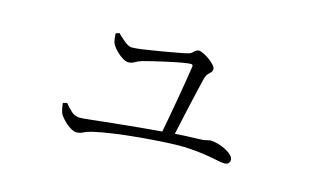

<svg xmlns="http://www.w3.org/2000/svg" viewBox="-59 -595 1118 694"><g transform="rotate(15 500.0 -248.0)"><path d="M556 -111Q562 -141 569 -179.5Q576 -218 583 -257.5Q590 -297 595.5 -331Q601 -365 604 -386Q605 -394 597 -394Q588 -394 565 -390Q542 -386 514.5 -380Q487 -374 462 -368Q437 -362 423 -358Q410 -354 399 -347.5Q388 -341 376 -341Q367 -341 354.5 -348.5Q342 -356 330.5 -367.5Q319 -379 313 -390Q308 -399 307 -410Q306 -421 305 -430L318 -435Q328 -425 345 -410.5Q362 -396 375 -396Q389 -396 417 -400Q445 -404 477 -409.5Q509 -415 536.5 -420Q564 -425 576 -428Q585 -430 590.5 -435Q596 -440 601 -444Q606 -448 612 -448Q619 -448 630.5 -442.5Q642 -437 653.5 -428.5Q665 -420 672.5 -411.5Q680 -403 680 -397Q680 -389 675 -384Q670 -379 664.5 -373Q659 -367 656 -356Q652 -340 645 -310.5Q638 -281 630 -245Q622 -209 614.5 -174.5Q607 -140 601 -113ZM260 -48Q250 -48 236.5 -56.5Q223 -65 212 -76.5Q201 -88 196 -96Q189 -109 186 -138L201 -142Q212 -128 226 -115Q240 -102 259 -102Q268 -102 300 -105.5Q332 -109 378.5 -114Q425 -119 479 -124Q533 -129 587 -133.5Q641 -138 688 -139Q711 -139 721.5 -142Q732 -145 738 -145Q749 -145 764 -141Q779 -137 793 -130Q807 -123 816.5 -114Q826 -105 826 -96Q826 -87 820.5 -82.5Q815 -78 805 -78Q796 -78 777 -82Q758 -86 730 -90.5Q702 -95 665 -97Q634 -99 587.5 -96.5Q541 -94 490 -89.5Q439 -85 393 -78.5Q347 -72 317 -65Q296 -60 285 -54Q274 -48 260 -48Z"/></g></svg>

Font: Noto Serif HK ExtraLight
Style: Regular
Weight: 200
Designer: Ryoko NISHIZUKA 西塚涼子 (kana & ideographs); Frank Grießhammer (Latin, Greek & Cyrillic); Wenlong ZHANG 张文龙 (bopomofo); San
Foundry: Adobe
Version: Version 2.002-H1;hotconv 1.1.0;makeotfexe 2.6.0